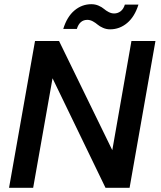

<svg xmlns="http://www.w3.org/2000/svg" viewBox="-20 -890 761 910"><path d="M603 -695.8H716.8L594.2 0H480L229 -519L137.2 0H22.9L146 -695.8H259.8L512.2 -178.2ZM279.8 -752.9Q297.4 -810.5 332.8 -840.3Q368.2 -870.1 413.1 -870.1Q431.2 -870.1 447 -863.3Q462.9 -856.4 472.4 -848.1Q481.9 -839.8 494.9 -833Q507.8 -826.2 521 -826.2Q538.1 -826.2 551.8 -836.7Q565.4 -847.2 571.8 -868.2H636.2Q618.2 -810.5 582.5 -780.8Q546.9 -751 502 -751Q483.9 -751 468 -758.1Q452.1 -765.1 442.6 -773.4Q433.1 -781.7 420.2 -788.8Q407.2 -795.9 394 -795.9Q357.4 -795.9 344.2 -752.9Z"/></svg>

Font: SVN-Poppins Medium
Style: Italic
Weight: 500
Italic angle: -10°
Designer: Ninad Kale (Devanagari), Jonny Pinhorn (Latin)
Foundry: Indian Type Foundry
Version: Version 3.002 2017